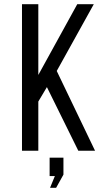

<svg xmlns="http://www.w3.org/2000/svg" viewBox="-20 -720 496 917"><path d="M204 -304 354 0H434L251 -381L428 -700H349L163 -362V-700H85V0H163V-235ZM242 121 219 177H248L283 114V33H217V121Z"/></svg>

Font: Bebas Neue Regular two
Style: Regular2
Weight: 400
Designer: Ryoichi Tsunekawa & LGV (GE)
Foundry: Free Software Foundation, Inc.
Version: Version 1.003 August 13, 2016